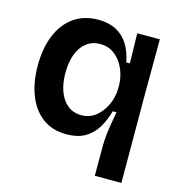

<svg xmlns="http://www.w3.org/2000/svg" viewBox="-104 -629 832 886"><g transform="rotate(15 311.5 -186.0)"><path d="M428 164V21Q428 -4 431 -31.5Q434 -59 439 -88Q444 -117 449 -145H431Q418 -98 395.5 -62Q373 -26 338 -6.5Q303 13 251 13Q183 13 136.5 -22Q90 -57 66 -118.5Q42 -180 42 -259Q42 -343 67.5 -405Q93 -467 141.5 -501.5Q190 -536 259 -536Q308 -536 343.5 -517.5Q379 -499 401 -464.5Q423 -430 433 -379H450L447 -522H555L554 -266L555 164ZM295 -90Q321 -90 342 -100Q363 -110 379 -127.5Q395 -145 406 -166Q417 -187 422.5 -209.5Q428 -232 428 -252V-268Q428 -295 419.5 -323.5Q411 -352 394.5 -376Q378 -400 353.5 -415Q329 -430 295 -430Q258 -430 230.5 -409Q203 -388 188.5 -350Q174 -312 174 -259Q174 -210 188 -172Q202 -134 229 -112Q256 -90 295 -90Z"/></g></svg>

Font: Bricolage Grotesque 20pt SemiBold
Style: Regular
Weight: 600
Version: Version 1.001;gftools[0.9.33.dev8+g029e19f]